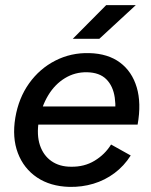

<svg xmlns="http://www.w3.org/2000/svg" viewBox="-20 -720 590 752"><path d="M252 12Q177 10 125 -25Q73 -60 50 -120.5Q27 -181 40 -259Q53 -336 94 -393.5Q135 -451 196.5 -482.5Q258 -514 330 -512Q403 -510 450 -475Q497 -440 515.5 -378Q534 -316 519 -232H426Q436 -292 429.5 -337.5Q423 -383 396.5 -409.5Q370 -436 321 -437Q274 -438 234.5 -414Q195 -390 169 -347Q143 -304 132 -247Q123 -191 136.5 -151Q150 -111 181.5 -89Q213 -67 258 -67Q310 -66 350.5 -90.5Q391 -115 415 -154L492 -111Q466 -70 428.5 -42Q391 -14 346 -0.5Q301 13 252 12ZM99 -232 106 -303H473L467 -232ZM265 -568 396 -700H512L369 -568Z"/></svg>

Font: Figtree Light Medium
Style: Italic
Weight: 500
Italic angle: -9.5°
Version: Version 2.000